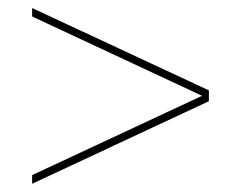

<svg xmlns="http://www.w3.org/2000/svg" viewBox="-20 -626 600 478"><path d="M500 -401V-374L60 -168.5V-190L483 -387.5L60 -585V-606Z"/></svg>

Font: Bodoni* 11pt Medium
Style: Regular
Weight: 500
Version: Version 2.3